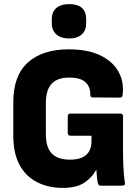

<svg xmlns="http://www.w3.org/2000/svg" viewBox="-20 -907 679 938"><path d="M287 11Q216 11 161 -17Q106 -45 75.5 -101.5Q45 -158 45 -244V-408Q45 -538 116.5 -602Q188 -666 316 -666Q409 -666 470 -636.5Q531 -607 559 -556.5Q587 -506 579 -443Q578 -430 566 -430L432 -431Q421 -431 421 -445Q422 -483 397.5 -505.5Q373 -528 318 -528Q261 -528 232.5 -498Q204 -468 204 -402V-252Q204 -186 233.5 -156.5Q263 -127 321 -127Q427 -127 427 -218V-244H324Q311 -244 311 -258V-338Q311 -352 324 -352H569Q581 -352 581 -338V-171Q581 -131 583 -89Q585 -47 590 -15Q593 0 577 0H471Q461 0 458 -13Q455 -24 453.5 -42.5Q452 -61 451 -76H449Q429 -39 391 -14Q353 11 287 11ZM317 -719Q278 -719 255.5 -739Q233 -759 233 -793V-813Q233 -849 255.5 -868Q278 -887 317 -887Q401 -887 401 -813V-793Q401 -759 379.5 -739Q358 -719 317 -719Z"/></svg>

Font: Sofia Sans Semi Condensed Black
Style: Regular
Weight: 900
Designer: Botio Nikoltchev, Ani Petrova
Foundry: lettersoup
Version: Version 4.100; ttfautohint (v1.8.4.7-5d5b)